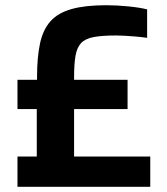

<svg xmlns="http://www.w3.org/2000/svg" viewBox="-20 -716 639 736"><path d="M47 0V-116H121V-298H47V-410H122V-420Q122 -497 133.5 -550Q145 -603 174 -635Q203 -667 255 -681.5Q307 -696 387 -696Q428 -696 472.5 -691.5Q517 -687 544 -680V-571Q523 -574 500 -576Q477 -578 457 -579Q437 -580 425 -580Q372 -580 339.5 -574Q307 -568 291 -551Q275 -534 269.5 -502.5Q264 -471 264 -420V-410H469V-298H264V-116H556V0Z"/></svg>

Font: Saira Thin SemiBold
Style: Regular
Weight: 600
Version: Version 1.101